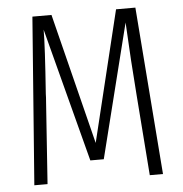

<svg xmlns="http://www.w3.org/2000/svg" viewBox="-50 -733 745 782"><g transform="rotate(-5 322.0 -342.5)"><path d="M585 0H531L506 -329Q495 -468 487 -628L350 -81H295L152 -628Q152 -561 138 -367Q138 -355 136 -331L113 0H59L111 -685H189L323 -150L453 -685H532Z"/></g></svg>

Font: Fira Sans Extra Condensed Light
Style: Regular
Weight: 300
Width: 1
Designer: Carrois Corporate & Edenspiekermann AG
Foundry: Carrois Corporate GbR & Edenspiekermann AG
Version: Version 4.203